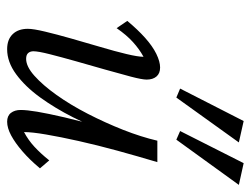

<svg xmlns="http://www.w3.org/2000/svg" viewBox="-103 -598 709 543"><g transform="rotate(90 251.5 -326.5)"><path d="M170.9 -424.8Q187.5 -424.8 196.3 -414.6Q205.1 -404.3 205.1 -386.7Q205.1 -374 196.8 -342.3Q188.5 -310.5 176.8 -269.5Q165 -228.5 153.3 -187Q141.6 -145.5 133.3 -112.8Q125 -80.1 125 -66.4Q125 -57.6 129.9 -51.8Q134.8 -45.9 146.5 -45.9Q168 -45.9 194.3 -69.3Q220.7 -92.8 248.5 -131.8Q276.4 -170.9 301.8 -220.2Q327.1 -269.5 347.2 -320.3Q367.2 -371.1 377.9 -417H438.5Q421.9 -361.3 406.2 -304.2Q390.6 -247.1 378.9 -194.8Q367.2 -142.6 360.4 -102.5Q353.5 -62.5 353.5 -40Q376 -51.8 395 -69.3Q414.1 -86.9 433.6 -111.3L456.1 -85Q431.6 -55.7 407.7 -35.2Q383.8 -14.6 362.8 -3.4Q341.8 7.8 324.2 7.8Q307.6 7.8 299.3 -2.9Q291 -13.7 291 -30.3Q291 -47.9 295.9 -77.1Q300.8 -106.4 312 -154.8Q323.2 -203.1 343.8 -277.3H354.5Q336.9 -228.5 311.5 -178.2Q286.1 -127.9 255.4 -85.4Q224.6 -43 189.9 -17.6Q155.3 7.8 119.1 7.8Q91.8 7.8 76.7 -7.8Q61.5 -23.4 61.5 -50.8Q61.5 -66.4 69.3 -99.1Q77.1 -131.8 88.9 -173.3Q100.6 -214.8 112.8 -255.9Q125 -296.9 132.8 -329.6Q140.6 -362.3 140.6 -377.9Q119.1 -366.2 99.1 -348.1Q79.1 -330.1 59.6 -301.8L39.1 -332Q63.5 -361.3 86.9 -382.3Q110.4 -403.3 132.3 -414.1Q154.3 -424.8 170.9 -424.8ZM375 -470.7 350.6 -481.4 441.4 -661.1 502.9 -647.5ZM255.9 -470.7 230.5 -481.4 322.3 -661.1 382.8 -647.5Z"/></g></svg>

Font: Crimson Pro Light
Style: Italic
Weight: 300
Italic angle: -12°
Designer: Jacques Le Bailly
Foundry: Baron von Fonthausen
Version: Version 1.003